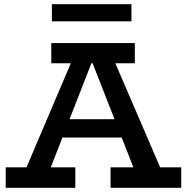

<svg xmlns="http://www.w3.org/2000/svg" viewBox="-20 -890 885 910"><path d="M72 -18 336 -638H506L773 -18H643L401 -636H431L190 -18ZM7 0V-97H337V0ZM238 -238 261 -325H576L598 -238ZM504 0V-97H839V0ZM223 -590V-686H619V-590ZM603 -870V-789H226V-870Z"/></svg>

Font: BioRhyme SemiBold
Style: Regular
Weight: 600
Designer: Aoife Mooney
Foundry: Aoife Mooney Type
Version: Version 1.600;gftools[0.9.33]